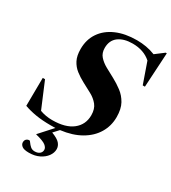

<svg xmlns="http://www.w3.org/2000/svg" viewBox="-231 -867 1085 1217"><g transform="rotate(30 311.0 -258.5)"><path d="M179 232.5Q142.5 232.5 128 220.8Q113.5 209 113.5 194Q113.5 179 122.2 170.8Q131 162.5 144 162.5Q148 162.5 155.5 173.8Q163 185 175.5 196Q188 207 206.5 207Q229 207 242.2 196.2Q255.5 185.5 255.5 168Q255.5 152 237.2 137.2Q219 122.5 162 108.5V106.5L247 12.5Q230 13 212.5 13Q150.5 13 103.8 5.2Q57 -2.5 17 -17L19 -222.5H35.5L114 -36Q156 -20.5 204 -20.5Q301 -20.5 352.5 -61.5Q404 -102.5 404 -171Q404 -217 381.5 -244.8Q359 -272.5 325 -290.5Q291 -308.5 257.5 -326.5Q223.5 -344.5 195.8 -366.2Q168 -388 151.5 -420Q135 -452 135 -501.5Q135 -570.5 169.8 -621.5Q204.5 -672.5 268 -700.2Q331.5 -728 417.5 -728Q453 -728 486 -722.2Q519 -716.5 552 -703.5L614 -750.5H622L607.5 -498H591.5L538.5 -649.5Q486 -696 404.5 -696Q340.5 -696 302.2 -667.5Q264 -639 264 -583.5Q264 -546.5 285 -522.8Q306 -499 338.5 -481Q371 -463 406 -444.5Q440.5 -426 473.5 -401.2Q506.5 -376.5 527.8 -338.5Q549 -300.5 549 -241Q549 -176.5 517.2 -123.5Q485.5 -70.5 425.2 -35.8Q365 -1 279 9.5L244 47.5Q289 64.5 305.2 83.5Q321.5 102.5 321.5 125.5Q321.5 152 303.8 176.5Q286 201 254 216.8Q222 232.5 179 232.5Z"/></g></svg>

Font: Newsreader Display
Style: Bold Italic
Weight: 700
Italic angle: -17°
Designer: Hugues Gentile
Foundry: Production Type
Version: Version 1.001